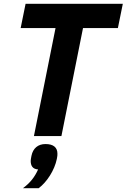

<svg xmlns="http://www.w3.org/2000/svg" viewBox="-20 -718 668 1013"><path d="M220 42C181 42 154 64 146 104C143 119 142 126 142 131C142 155 151 174 181 176C163 216 140 246 101 275H184C227 243 268 180 280 120C283 105 283 101 283 93C283 60 262 42 220 42ZM602 -570 628 -698H115L89 -570H273L159 0H304L418 -570Z"/></svg>

Font: LVC Sans
Style: Bold Italic
Weight: 700
Italic angle: -11.31°
Designer: Mike Abbink, Paul van der Laan, Pieter van Rosmalen
Foundry: Bold Monday
Version: Version 3.0